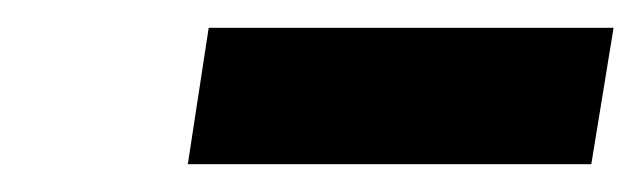

<svg xmlns="http://www.w3.org/2000/svg" viewBox="-20 -779 461 138"><path d="M130 -759H421L405 -661H115Z"/></svg>

Font: Bitter Pro
Style: Bold Italic
Weight: 700
Italic angle: -9°
Designer: Sol Matas, and Bitter project Authors
Foundry: Sol Matas
Version: Version 1.010